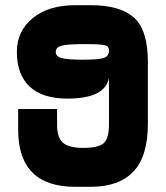

<svg xmlns="http://www.w3.org/2000/svg" viewBox="-20 -720 640 740"><path d="M330 -700H300V-550Q334 -550 348 -549.5Q362 -549 377 -547Q392 -545 396 -539.5Q400 -534 400 -525V-250H550V-480Q550 -605 496 -652.5Q442 -700 330 -700ZM240 -340Q385 -340 400 -420V-525Q400 -503 379.5 -496.5Q359 -490 300 -490Q241 -490 218 -496Q195 -502 195 -520Q195 -538 218 -544Q241 -550 300 -550V-700H270Q167 -700 106 -650Q45 -600 45 -520Q45 -433 94 -386.5Q143 -340 240 -340ZM270 0H300V-150Q246 -150 223 -169.5Q200 -189 200 -240V-300H50V-220Q50 0 270 0ZM550 -245V-310H400V-240Q400 -187 380 -168.5Q360 -150 300 -150V0H330Q438 0 494 -58.5Q550 -117 550 -245Z"/></svg>

Font: Millimetre
Style: Bold
Weight: 800
Designer: Jérémy Landes
Version: Version 1.0